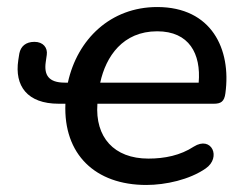

<svg xmlns="http://www.w3.org/2000/svg" viewBox="-20 -517 679 546"><path d="M396 9C451 9 519 -6 565 -38C610 -69 582 -132 531 -100C493 -75 448 -66 402 -66C304 -66 250 -127 257 -222H588C608 -222 618 -228 621 -252C638 -377 582 -497 427 -497C295 -497 200 -406 173 -282H164C118 -282 105 -304 110 -340L113 -361C116 -381 103 -398 78 -398C53 -398 39 -385 35 -365L32 -346C21 -273 57 -222 147 -222H166C160 -78 251 9 396 9ZM265 -282C281 -356 329 -428 427 -428C518 -428 552 -364 545 -282Z"/></svg>

Font: SN Pro Medium
Style: Italic
Weight: 400
Italic angle: -9°
Designer: Tobias Whetton
Foundry: Supernotes
Version: Version 1.001;Glyphs 3.2 (3249)